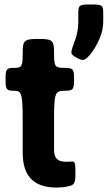

<svg xmlns="http://www.w3.org/2000/svg" viewBox="-20 -833 484 863"><path d="M233 10C250 10 265 9 279 6C316 0 319 -8 319 -57C319 -105 317 -108 299 -107C292 -106 285 -106 277 -106C238 -106 223 -122 223 -161V-293C223 -413 227 -425 268 -425C309 -425 313 -430 313 -477C313 -523 309 -528 268 -528C227 -528 223 -534 223 -593C223 -652 217 -658 153 -658C88 -658 82 -652 82 -593C82 -534 78 -528 44 -528C9 -528 5 -523 5 -477C5 -430 9 -425 44 -425C78 -425 82 -412 82 -286V-146C82 -43 131 10 233 10ZM322 -575C352 -558 361 -557 390 -594C401 -608 410 -623 418 -639C432 -666 444 -699 444 -737V-775C444 -810 439 -813 388 -813C337 -813 332 -810 332 -775V-737C332 -706 327 -680 319 -657C298 -597 291 -592 322 -575Z"/></svg>

Font: Asimov Print
Style: A
Weight: 500
Designer: Google
Version: Version 2.000980: 2014